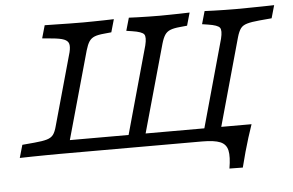

<svg xmlns="http://www.w3.org/2000/svg" viewBox="-50 -644 1286 843"><g transform="rotate(-5 593.0 -222.5)"><path d="M187.1 -2.4Q162.1 -2.4 131.9 -2Q101.6 -1.6 71.4 -1.2Q41.1 -0.8 15.3 0L31.5 -56.5L85.5 -61.3Q121.8 -64.5 140.7 -70.2Q159.7 -75.8 169 -88.3Q178.2 -100.8 184.7 -125.8L273.4 -443.5Q279 -466.9 275.4 -480.2Q271.8 -493.5 254.8 -500.4Q237.9 -507.3 200.8 -510.5L158.9 -514.5L175 -571Q192.7 -571 221.8 -570.2Q250.8 -569.4 283.9 -569Q316.9 -568.5 345.2 -568.5H346.8Q367.7 -568.5 390.3 -569Q412.9 -569.4 435.9 -569.8Q458.9 -570.2 479.8 -571L463.7 -514.5L431.5 -511.3Q404 -508.9 389.1 -502.8Q374.2 -496.8 365.3 -483.5Q356.5 -470.2 349.2 -445.2L241.1 -58.9H500L607.3 -444.4Q616.1 -480.6 607.3 -492.7Q598.4 -504.8 555.6 -511.3L529.8 -515.3L546 -571.8Q562.1 -571 585.5 -570.2Q608.9 -569.4 634.7 -569Q660.5 -568.5 682.3 -568.5H679H680.6Q701.6 -568.5 724.2 -569Q746.8 -569.4 769.8 -569.8Q792.7 -570.2 813.7 -571L797.6 -514.5L765.3 -511.3Q738.7 -508.9 723.4 -502.8Q708.1 -496.8 699.2 -483.5Q690.3 -470.2 683.1 -445.2L575 -58.9H833.9L941.1 -444.4Q950 -480.6 941.1 -492.7Q932.3 -504.8 889.5 -511.3L863.7 -515.3L879.8 -571.8Q896 -571 919.4 -570.2Q942.7 -569.4 968.5 -569Q994.4 -568.5 1016.1 -568.5H1012.9H1014.5Q1040.3 -568.5 1070.6 -569Q1100.8 -569.4 1131 -569.8Q1161.3 -570.2 1186.3 -571L1170.2 -514.5L1116.1 -509.7Q1080.6 -506.5 1061.3 -500.8Q1041.9 -495.2 1032.7 -482.7Q1023.4 -470.2 1016.1 -445.2L892.7 -2.4H187.1ZM759.7 -2.4 860.5 -58.9H887.9H1041.9Q1032.3 -31.5 1023 -1.6Q1013.7 28.2 1004.8 60.1Q996 91.9 987.1 127.4L928.2 126.6Q937.1 75 931 47.2Q925 19.4 898.8 8.5Q872.6 -2.4 819.4 -2.4Z"/></g></svg>

Font: Playfair 5pt SemiExpanded Light
Style: Italic
Weight: 300
Width: 6
Italic angle: -15.6°
Designer: Claus Eggers Sørensen
Foundry: Claus Eggers Sørensen
Version: Version 2.203